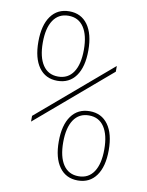

<svg xmlns="http://www.w3.org/2000/svg" viewBox="-84 -791 669 872"><g transform="rotate(10 250.0 -355.0)"><path d="M80.1 -233.4 419.9 -523.4V-497.1L80.1 -207ZM80.1 -452.1Q49.8 -494.1 49.8 -570.3Q49.8 -646.5 80.1 -688.5Q110.4 -730.5 165 -730.5Q219.7 -730.5 250 -688.5Q280.3 -646.5 280.3 -570.3Q280.3 -494.1 250 -452.1Q219.7 -410.2 165 -410.2Q110.4 -410.2 80.1 -452.1ZM250 -22.5Q219.7 -64.5 219.7 -140.1Q219.7 -215.8 250 -257.8Q280.3 -299.8 335 -299.8Q389.6 -299.8 419.9 -257.8Q450.2 -215.8 450.2 -140.1Q450.2 -64.5 419.9 -22.5Q389.6 19.5 335 19.5Q280.3 19.5 250 -22.5ZM94.7 -466.3Q119.1 -429.7 165 -429.7Q210.9 -429.7 235.4 -466.3Q259.8 -502.9 259.8 -569.8Q259.8 -636.7 235.4 -673.3Q210.9 -710 165 -710Q119.1 -710 94.7 -673.3Q70.3 -636.7 70.3 -569.8Q70.3 -502.9 94.7 -466.3ZM264.6 -36.6Q289.1 0 335 0Q380.9 0 405.3 -36.6Q429.7 -73.2 429.7 -140.1Q429.7 -207 405.3 -243.7Q380.9 -280.3 335 -280.3Q289.1 -280.3 264.6 -243.7Q240.2 -207 240.2 -140.1Q240.2 -73.2 264.6 -36.6Z"/></g></svg>

Font: Mgen+ 1m thin
Style: Regular
Weight: 100
Designer: [Source Han Sans]
Ryoko NISHIZUKA  (kana & ideographs); Paul D. Hunt (Latin, Greek & Cyrillic); Wenlong ZHANG  (bopomofo
Version: Version 1.059.20150602